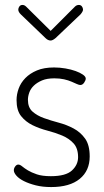

<svg xmlns="http://www.w3.org/2000/svg" viewBox="-20 -751 419 777"><path d="M185 -626 283 -724Q290 -731 299 -731Q307 -731 311.5 -725Q316 -719 316 -712Q316 -705 306 -693L205 -597Q193 -587 185 -587Q174 -587 164 -597L64 -693Q54 -703 54 -712Q54 -719 58.5 -725Q63 -731 71 -731Q79 -731 86 -724ZM186 -38Q246 -38 271 -61Q296 -84 296 -115Q296 -151 277.5 -171Q259 -191 231.5 -202.5Q204 -214 171.5 -222.5Q139 -231 111.5 -244.5Q84 -258 65.5 -281Q47 -304 47 -346Q47 -369 55.5 -392.5Q64 -416 82.5 -435Q101 -454 129.5 -466Q158 -478 199 -478Q222 -478 245 -474Q268 -470 286 -463.5Q304 -457 315.5 -449Q327 -441 327 -433Q327 -426 320.5 -416.5Q314 -407 305 -407Q300 -407 291 -411Q282 -415 269.5 -420.5Q257 -426 239.5 -430Q222 -434 200 -434Q170 -434 150 -425.5Q130 -417 117 -404.5Q104 -392 98.5 -376.5Q93 -361 93 -347Q93 -316 111.5 -299.5Q130 -283 158 -273Q186 -263 218 -254.5Q250 -246 278 -231Q306 -216 324.5 -190Q343 -164 343 -118Q343 -60 302.5 -27Q262 6 187 6Q152 6 124.5 -1Q97 -8 77 -18Q57 -28 46.5 -40Q36 -52 36 -62Q36 -70 41.5 -77.5Q47 -85 54 -85Q61 -85 70 -77.5Q79 -70 93 -61.5Q107 -53 129 -45.5Q151 -38 186 -38Z"/></svg>

Font: AkaAcidDosis
Style: Light
Weight: 300
Designer: Edgar Tolentino, Pablo Impallari, Igino Marini, Aka-Acid
Foundry: Edgar Tolentino, Pablo Impallari, Igino Marini, Aka-Acid
Version: Version 1.007